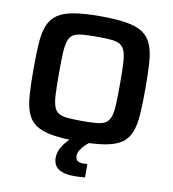

<svg xmlns="http://www.w3.org/2000/svg" viewBox="-95 -779 957 1063"><g transform="rotate(10 383.5 -247.5)"><path d="M384 8Q293 8 234.5 -2Q176 -12 142.5 -35Q109 -58 93 -98.5Q77 -139 73 -199.5Q69 -260 69 -344Q69 -428 73 -488.5Q77 -549 93 -589Q109 -629 142.5 -652.5Q176 -676 234.5 -686Q293 -696 384 -696Q474 -696 532.5 -686Q591 -676 624.5 -652.5Q658 -629 674 -589Q690 -549 694 -488.5Q698 -428 698 -344Q698 -260 694 -199.5Q690 -139 674 -98.5Q658 -58 624.5 -35Q591 -12 532.5 -2Q474 8 384 8ZM384 -107Q434 -107 465.5 -110Q497 -113 515.5 -124.5Q534 -136 542.5 -161Q551 -186 553 -230.5Q555 -275 555 -344Q555 -413 553 -457Q551 -501 542.5 -526.5Q534 -552 515.5 -563.5Q497 -575 465.5 -578Q434 -581 383 -581Q334 -581 302 -578Q270 -575 251.5 -564Q233 -553 224.5 -527Q216 -501 214 -457Q212 -413 212 -344Q212 -275 214 -230.5Q216 -186 224.5 -160.5Q233 -135 251.5 -124Q270 -113 302 -110Q334 -107 384 -107ZM395 201Q347 201 321 189.5Q295 178 285 159.5Q275 141 275 119Q275 84 296.5 51Q318 18 351 -10L453 0Q438 9 423 23.5Q408 38 397.5 55Q387 72 387 89Q387 104 397 114Q407 124 436 124Q439 124 443.5 123.5Q448 123 454 122V198Q441 199 425 200Q409 201 395 201Z"/></g></svg>

Font: Saira SemiExpanded SemiBold
Style: Regular
Weight: 600
Width: 6
Designer: Hector Gatti with collaboration of the Omnibus-Type team
Foundry: Omnibus-Type
Version: Version 1.101